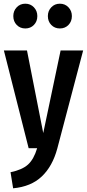

<svg xmlns="http://www.w3.org/2000/svg" viewBox="-20 -802 471 1039"><path d="M290 2Q264 98 206 153Q148 208 51 217L37 130Q100 117 131.5 88.5Q163 60 181 0H135L1 -529H126L214 -82L308 -529H430ZM182 -715Q182 -686 163.5 -667Q145 -648 117 -648Q89 -648 70.5 -667Q52 -686 52 -715Q52 -743 70.5 -762.5Q89 -782 117 -782Q145 -782 163.5 -762.5Q182 -743 182 -715ZM369 -715Q369 -686 350.5 -667Q332 -648 304 -648Q276 -648 257.5 -667Q239 -686 239 -715Q239 -743 257.5 -762.5Q276 -782 304 -782Q332 -782 350.5 -762.5Q369 -743 369 -715Z"/></svg>

Font: Fira Sans Compressed Medium
Style: Regular
Weight: 500
Width: 1
Designer: bBox Type GmbH & Carrois Corporate GbR & Edenspiekermann AG
Foundry: bBox Type GmbH & Carrois Corporate GbR & Edenspiekermann AG
Version: Version 4.301